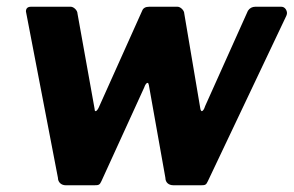

<svg xmlns="http://www.w3.org/2000/svg" viewBox="-20 -550 872 570"><path d="M738 -530C729 -530 721 -526 716 -518L589 -235C586 -225 582 -220 579 -220C578 -220 576 -222 575 -226L527 -510C527 -519 516 -530 507 -530H423C412 -530 405 -526 402 -518L275 -235C272 -227 267 -220 264 -220C262 -220 261 -222 261 -226L210 -510C210 -519 199 -530 190 -530H72C62 -530 57 -525 57 -516L152 -22C152 -9 162 0 175 0H260C273 0 276 -1 281 -12L408 -290C411 -299 415 -304 418 -304C420 -304 421 -302 422 -297L471 -22C471 -9 480 0 495 0H577C589 0 592 -1 597 -12L830 -503C831 -506 832 -508 832 -511C832 -518 827 -530 815 -530Z"/></svg>

Font: Libre Franklin
Style: Bold Italic
Weight: 700
Italic angle: -8°
Designer: Pablo Impallari, Rodrigo Fuenzalida
Foundry: Impallari Type
Version: Version 1.002; ttfautohint (v1.5)